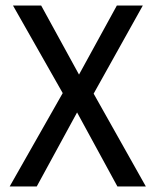

<svg xmlns="http://www.w3.org/2000/svg" viewBox="-20 -675 563 695"><path d="M259 -268 113 0H15L207 -338L27 -655H129L266 -405L403 -655H497L319 -336L508 0H405Z"/></svg>

Font: RopaSansRegular
Style: Regular
Weight: 400
Designer: Botio Nikoltchev
Foundry: Botjo Nikoltchev
Version: Version 1.002